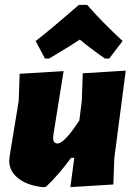

<svg xmlns="http://www.w3.org/2000/svg" viewBox="-20 -767 554 791"><path d="M165 -526 127 -598Q183 -641 305 -747H339Q395 -682 485 -598L430 -526H412Q349 -570 309 -604Q283 -586 183 -526ZM242 -474 200 -212 199 -199Q199 -176 217 -176Q245 -176 307 -271L317 -352L321 -465L498 -476L451 -116L447 -7L270 4L286 -117H273Q222 -47 169 3L156 4Q92 -3 55 -32.5Q18 -62 18 -105L20 -125L57 -351L61 -463Z"/></svg>

Font: Alegreya Sans SC Black
Style: Italic
Weight: 900
Italic angle: -7°
Designer: Juan Pablo del Peral
Foundry: Huerta Tipografica
Version: Version 2.007